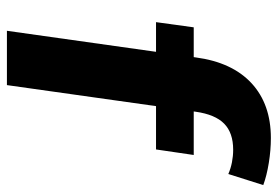

<svg xmlns="http://www.w3.org/2000/svg" viewBox="-144 -659 803 555"><g transform="rotate(90 257.5 -381.5)"><path d="M146 -546Q160 -651 220.5 -707Q281 -763 379 -763Q414 -763 451 -757Q488 -751 515 -741L483 -640Q467 -647 449 -650.5Q431 -654 413 -654Q364 -654 337.5 -628Q311 -602 303 -546L226 0H69ZM59 -540H428L412 -431H44Z"/></g></svg>

Font: Pathway Extreme 28pt
Style: Bold Italic
Weight: 700
Italic angle: -8°
Designer: Eduardo Rodriguez Tunni
Foundry: Eduardo Rodriguez Tunni
Version: Version 1.001;gftools[0.9.26]